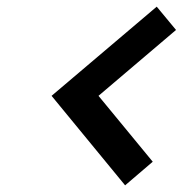

<svg xmlns="http://www.w3.org/2000/svg" viewBox="-20 -657 549 577"><path d="M356 -100 135 -369 451 -637 509 -567 276 -369 439 -171Z"/></svg>

Font: Tomorrow Medium
Style: Italic
Weight: 500
Italic angle: -10°
Designer: Tony de Marco, Monica Rizzolli
Foundry: Just in Type
Version: Version 2.002